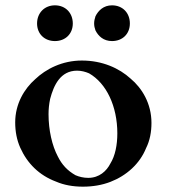

<svg xmlns="http://www.w3.org/2000/svg" viewBox="-20 -687 636 720"><path d="M37 -228C37 -194 43 -162 56 -133C82.4 -74 127 -29.6 190 -6C220 7 254 13 291 13C328 13 363 7 394 -5C454 -28.2 504.2 -72.5 528 -132C542 -160 548 -192 548 -226C548 -299.2 512.2 -356.8 470 -392C427.3 -431.1 364 -460 287 -460C212.9 -460 151.8 -428 112 -390C71.4 -354.4 37 -298 37 -228ZM162 -259C162 -278 164 -297 168 -316C181.3 -366.6 206.2 -422 269 -422C285 -422 300 -418 314 -412C379.2 -374.8 420 -288.3 420 -187C420 -143.3 411.8 -102.4 394 -74C379.8 -45.6 352.1 -20 311 -20C293 -20 277 -24 263 -30C232.9 -47.2 212.6 -68.8 197 -100C175.4 -140.5 162 -198.7 162 -259ZM253 -599C253 -638.1 225.9 -667 186 -667C146.6 -667 119 -638.1 119 -599C119 -560 146.8 -533 186 -533C225.2 -533 253 -560 253 -599ZM467 -599C467 -638.4 440.1 -667 400 -667C368.3 -667 348.7 -647.5 338 -626C335 -617 333 -608 333 -599C333 -590 335 -581 338 -573C348.8 -551.4 368.4 -533 400 -533C439.4 -533 467 -559.9 467 -599Z"/></svg>

Font: fbb
Style: Bold
Weight: 400
Designer: David J. Perry, Michael Sharpe
Version: Version 1.045